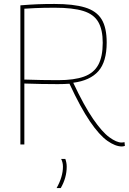

<svg xmlns="http://www.w3.org/2000/svg" viewBox="-20 -730 652 970"><path d="M596 10Q563 10 522.5 -18.5Q482 -47 434.5 -116.5Q387 -186 331 -307Q316 -306 301.5 -305.5Q287 -305 272 -305Q190 -305 103 -308V0H83V-703Q132 -707 169 -708.5Q206 -710 255 -710Q351 -710 409 -692.5Q467 -675 493 -633Q519 -591 519 -515Q519 -418 477 -370.5Q435 -323 350 -312Q405 -195 450.5 -129Q496 -63 532.5 -36.5Q569 -10 594 -10Q601 -10 609 -12L611 7Q608 8 604 9Q600 10 596 10ZM273 -325Q355 -325 404.5 -343Q454 -361 476.5 -402.5Q499 -444 499 -514Q499 -580 476.5 -619Q454 -658 401 -674.5Q348 -691 256 -691Q225 -691 201.5 -690.5Q178 -690 155.5 -689Q133 -688 103 -686V-328Q193 -325 273 -325ZM266 220Q298 163 298 112Q298 91 289 73H310Q313 81 315 91Q317 101 317 112Q317 168 287 220Z"/></svg>

Font: Georama Thin
Style: Regular
Weight: 100
Designer: Jean-Baptiste Levee
Foundry: Production Type
Version: Version 1.000